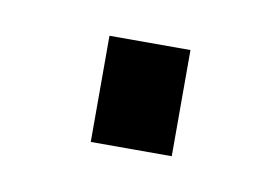

<svg xmlns="http://www.w3.org/2000/svg" viewBox="-31 -146 273 187"><g transform="rotate(10 106.0 -52.5)"><path d="M65.9 -105H146V0H65.9Z"/></g></svg>

Font: Pontano Sans
Style: Regular
Weight: 400
Foundry: vernon adams
Version: 1.0